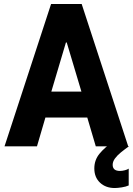

<svg xmlns="http://www.w3.org/2000/svg" viewBox="-20 -740 672 971"><path d="M2.9 0 238.3 -719.7H393.1L628.4 0H464.4L409.7 -185.1L400.9 -246.1L317.4 -525.4H313.5L230.5 -246.1L221.2 -185.1L167 0ZM149.4 -145.5V-276.9H481.4V-145.5ZM560.1 210.9Q514.6 210.9 485.8 183.8Q457 156.7 457 111.8Q457 69.3 483.2 37.4Q509.3 5.4 554.7 -25.4L631.8 0Q609.4 16.1 590.8 31.2Q572.3 46.4 561 62Q549.8 77.6 549.8 93.8Q549.8 108.4 558.8 116.5Q567.9 124.5 586.9 124.5Q597.7 124.5 611.1 121.1Q624.5 117.7 630.9 112.8V197.8Q617.7 204.1 596.2 207.5Q574.7 210.9 560.1 210.9Z"/></svg>

Font: Reddit Sans Condensed ExtraBold
Style: Regular
Weight: 800
Designer: Stephen Hutchings
Foundry: Reddit
Version: Version 1.014